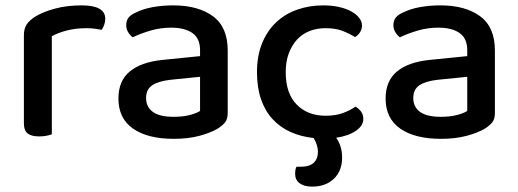

<svg xmlns="http://www.w3.org/2000/svg" viewBox="-20 -502 1928 715"><path d="M173 -2Q166 1 153.5 3.5Q141 6 126 6Q97 6 83 -5Q69 -16 69 -42V-370Q69 -395 79 -410.5Q89 -426 111 -440Q140 -458 185 -470Q230 -482 284 -482Q372 -482 372 -432Q372 -420 368 -409.5Q364 -399 359 -391Q349 -393 334 -395Q319 -397 302 -397Q262 -397 229 -388.5Q196 -380 173 -367Z M627 -67Q662 -67 688 -74Q714 -81 725 -89V-216L616 -205Q570 -200 547 -184.5Q524 -169 524 -137Q524 -104 549 -85.5Q574 -67 627 -67ZM625 -482Q718 -482 773 -441.5Q828 -401 828 -314V-81Q828 -58 817.5 -45.5Q807 -33 789 -22Q763 -7 722 4Q681 15 627 15Q530 15 475.5 -23Q421 -61 421 -135Q421 -201 463.5 -236Q506 -271 586 -279L725 -293V-315Q725 -359 696.5 -379Q668 -399 617 -399Q577 -399 540 -388Q503 -377 474 -363Q464 -371 457 -382.5Q450 -394 450 -408Q450 -425 458.5 -436Q467 -447 485 -455Q513 -469 549 -475.5Q585 -482 625 -482Z M1192 -397Q1160 -397 1133 -386.5Q1106 -376 1086.5 -355Q1067 -334 1055.5 -303.5Q1044 -273 1044 -233Q1044 -154 1085 -112.5Q1126 -71 1192 -71Q1230 -71 1257 -81Q1284 -91 1304 -105Q1317 -97 1325 -86Q1333 -75 1333 -59Q1333 -34 1305.5 -15Q1278 4 1232 11Q1254 42 1254 85Q1254 134 1223.5 163.5Q1193 193 1142 193Q1113 193 1096 180.5Q1079 168 1079 145Q1079 139 1080 132Q1081 125 1084 119H1098Q1133 119 1148.5 104Q1164 89 1164 63Q1164 52 1160 38.5Q1156 25 1148 12Q1101 7 1062 -10.5Q1023 -28 995 -58.5Q967 -89 952 -132.5Q937 -176 937 -233Q937 -295 956.5 -342Q976 -389 1009.5 -420Q1043 -451 1088 -466.5Q1133 -482 1183 -482Q1216 -482 1242.5 -476Q1269 -470 1288 -459.5Q1307 -449 1317.5 -435.5Q1328 -422 1328 -407Q1328 -393 1320.5 -381.5Q1313 -370 1302 -364Q1281 -377 1255.5 -387Q1230 -397 1192 -397Z M1622 -67Q1657 -67 1683 -74Q1709 -81 1720 -89V-216L1611 -205Q1565 -200 1542 -184.5Q1519 -169 1519 -137Q1519 -104 1544 -85.5Q1569 -67 1622 -67ZM1620 -482Q1713 -482 1768 -441.5Q1823 -401 1823 -314V-81Q1823 -58 1812.5 -45.5Q1802 -33 1784 -22Q1758 -7 1717 4Q1676 15 1622 15Q1525 15 1470.5 -23Q1416 -61 1416 -135Q1416 -201 1458.5 -236Q1501 -271 1581 -279L1720 -293V-315Q1720 -359 1691.5 -379Q1663 -399 1612 -399Q1572 -399 1535 -388Q1498 -377 1469 -363Q1459 -371 1452 -382.5Q1445 -394 1445 -408Q1445 -425 1453.5 -436Q1462 -447 1480 -455Q1508 -469 1544 -475.5Q1580 -482 1620 -482Z"/></svg>

Font: Baloo Thambi 2 Medium
Style: Regular
Weight: 500
Designer: Aadarsh Rajan and Ek Type
Foundry: Ek Type
Version: Version 1.640;hotconv 1.0.111;makeotfexe 2.5.65597; ttfautoh